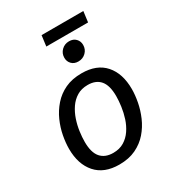

<svg xmlns="http://www.w3.org/2000/svg" viewBox="-201 -952 980 1079"><g transform="rotate(-30 289.0 -412.5)"><path d="M254 12Q156 12 104 -47Q52 -106 52 -206Q52 -245 60.5 -290Q69 -335 88.5 -379Q108 -423 140 -459.5Q172 -496 217.5 -517.5Q263 -539 325 -539Q423 -539 474.5 -480.5Q526 -422 526 -321Q526 -283 517.5 -238Q509 -193 490 -149Q471 -105 439.5 -68.5Q408 -32 362 -10Q316 12 254 12ZM257 -62Q298 -62 327.5 -80Q357 -98 377 -127.5Q397 -157 408.5 -192.5Q420 -228 425 -264.5Q430 -301 430 -331Q430 -400 402.5 -432.5Q375 -465 322 -465Q281 -465 251.5 -447Q222 -429 202 -399.5Q182 -370 170 -334.5Q158 -299 153 -262.5Q148 -226 148 -196Q148 -127 176 -94.5Q204 -62 257 -62ZM344 -605Q317 -605 301 -621.5Q285 -638 285 -662Q285 -691 305 -710.5Q325 -730 354 -730Q381 -730 397 -713.5Q413 -697 413 -673Q413 -644 393 -624.5Q373 -605 344 -605ZM509 -837 500 -768H229L238 -837Z"/></g></svg>

Font: Fira Sans Variable
Style: Italic
Weight: 397
Italic angle: -8°
Designer: Carrois Corporate & Edenspiekermann AG
Foundry: Carrois Corporate GbR & Edenspiekermann AG
Version: Version 4.202